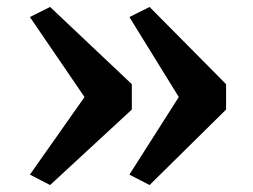

<svg xmlns="http://www.w3.org/2000/svg" viewBox="-20 -577 726 552"><path d="M359 -335V-262L124 -45L66 -75L223 -298L66 -528L124 -557ZM630 -335V-262L410 -45L352 -75L494 -298L352 -528L410 -557Z"/></svg>

Font: Koeln Type Serif
Style: Bold
Weight: 700
Designer: Eben Sorkin
Foundry: Eben Sorkin
Version: Version 2.002